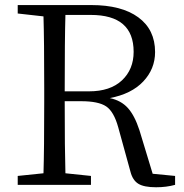

<svg xmlns="http://www.w3.org/2000/svg" viewBox="-20 -749 746 778"><path d="M242.2 -378.9H340.8Q426.8 -378.9 474.1 -423.3Q521.5 -467.8 521.5 -539.1Q521.5 -688.5 347.7 -688.5H245.1Q242.2 -592.8 242.2 -378.9ZM598.6 -44.9 689.5 -36.1V0Q654.3 9.8 612.3 9.8Q563.5 9.8 540.5 -4.4Q517.6 -18.6 508.8 -52.7L459 -233.4Q441.4 -296.9 410.2 -317.9Q378.9 -338.9 308.6 -338.9H242.2Q242.2 -140.6 245.1 -46.9L348.6 -36.1V0H51.8V-36.1L156.2 -46.9Q159.2 -141.6 159.2 -336.9V-391.6Q159.2 -586.9 156.2 -682.6L51.8 -694.3V-728.5H349.6Q472.7 -728.5 540.5 -678.7Q608.4 -628.9 608.4 -538.1Q608.4 -469.7 560.5 -418.9Q512.7 -368.2 424.8 -351.6Q470.7 -341.8 498 -311.5Q525.4 -281.2 544.9 -221.7Z"/></svg>

Font: Bpmf Zihi Serif Regular
Style: Regular
Weight: 400
Foundry: But Ko
Version: Version 1.320